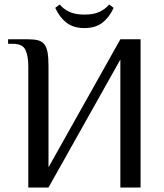

<svg xmlns="http://www.w3.org/2000/svg" viewBox="-20 -835 732 855"><path d="M516 -570 196 0H106V-540Q106 -585 93.5 -612.5Q81 -640 36 -640H16V-660H106Q132 -660 149.5 -655.5Q167 -651 177.5 -637.5Q188 -624 192 -600.5Q196 -577 196 -540V-90L516 -660H606V0H516ZM356 -770Q398 -770 424.5 -783Q451 -796 466 -815L486 -800Q467 -758 436 -734Q405 -710 356 -710Q307 -710 276 -734Q245 -758 226 -800L246 -815Q261 -796 287.5 -783Q314 -770 356 -770Z"/></svg>

Font: Philosopher
Style: Regular
Weight: 400
Designer: Jovanny Lemonad
Foundry: Jovanny Lemonad
Version: Version 1.000